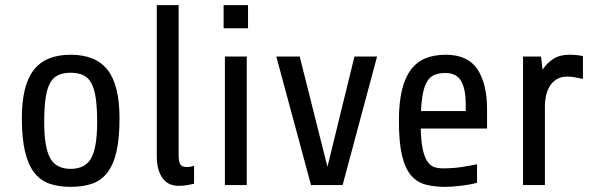

<svg xmlns="http://www.w3.org/2000/svg" viewBox="-20 -720 2313 747"><path d="M445 -260Q445 -181 433 -129.5Q421 -78 397 -47.5Q373 -17 337.5 -5Q302 7 255 7Q209 7 173.5 -5Q138 -17 114 -47.5Q90 -78 77.5 -129.5Q65 -181 65 -260Q65 -388 111 -447.5Q157 -507 255 -507Q353 -507 399 -447.5Q445 -388 445 -260ZM358 -245Q358 -298 353 -335Q348 -372 336.5 -394.5Q325 -417 305 -427Q285 -437 255 -437Q225 -437 205 -427Q185 -417 173.5 -394.5Q162 -372 157 -335Q152 -298 152 -245Q152 -147 175 -105Q198 -63 255 -63Q312 -63 335 -105Q358 -147 358 -245Z M735 -5Q724 -3 709.5 0Q695 3 675 3Q660 3 645 -2Q630 -7 618 -20Q606 -33 598 -55.5Q590 -78 590 -112V-700H675V-117Q675 -91 681.5 -80.5Q688 -70 708 -70Q716 -70 723.5 -72Q731 -74 735 -75Z M850 -610V-700H945V-610ZM855 0V-500H940V0Z M1313 0H1190L1055 -500H1146L1254 -71L1359 -500H1447Z M1617 -220Q1618 -171 1624.5 -140.5Q1631 -110 1642 -93Q1653 -76 1668 -70.5Q1683 -65 1702 -65Q1744 -65 1778.5 -70.5Q1813 -76 1836 -81V-9Q1812 -2 1775.5 2.5Q1739 7 1712 7Q1669 7 1635.5 -2Q1602 -11 1579 -38Q1556 -65 1544 -115.5Q1532 -166 1532 -250Q1532 -319 1543.5 -368Q1555 -417 1578 -448Q1601 -479 1635 -493Q1669 -507 1714 -507Q1800 -507 1837.5 -450.5Q1875 -394 1875 -295V-220ZM1712 -436Q1688 -436 1671 -429Q1654 -422 1643 -405Q1632 -388 1626 -359.5Q1620 -331 1618 -288H1792V-315Q1792 -372 1774.5 -404Q1757 -436 1712 -436Z M2015 0V-500H2085L2091 -449Q2108 -475 2133 -491Q2158 -507 2195 -507Q2213 -507 2226 -505.5Q2239 -504 2248 -502V-413Q2235 -416 2218.5 -419Q2202 -422 2188 -422Q2163 -422 2146.5 -412Q2130 -402 2119.5 -385.5Q2109 -369 2104.5 -348.5Q2100 -328 2100 -308V0Z"/></svg>

Font: Share
Style: Regular
Weight: 400
Designer: Ralph du Carrois
Version: Version 1.002